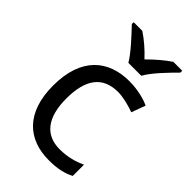

<svg xmlns="http://www.w3.org/2000/svg" viewBox="-232 -850 945 945"><g transform="rotate(45 240.0 -378.0)"><path d="M238 -606H328C352 -651 415 -715 453 -753V-766H391C356 -743 318 -710 282 -674C249 -710 210 -743 175 -766H115V-753C151 -715 212 -651 238 -606ZM300 10C361 10 402 0 438 -19V-97C401 -80 357 -66 299 -66C198 -66 146 -137 146 -266C146 -400 197 -469 304 -469C341 -469 388 -456 420 -444L447 -517C415 -533 360 -546 306 -546C162 -546 55 -463 55 -265C55 -75 157 10 300 10Z"/></g></svg>

Font: Noto Sans Gujarati UI
Style: Regular
Weight: 400
Designer: Jelle Bosma - Monotype Design Team, Universal Thirst
Foundry: Monotype Imaging Inc.
Version: Version 2.106